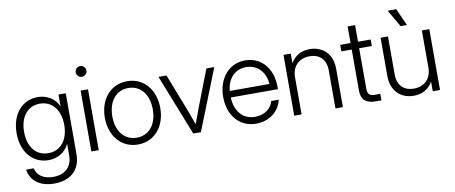

<svg xmlns="http://www.w3.org/2000/svg" viewBox="-77 -1060 3793 1602"><g transform="rotate(-10 1819.5 -259.0)"><path d="M272.5 210C398.9 210 496.1 143.6 496.1 0V-515.6H434.6V-415.5H434.1C403.8 -485.4 335.9 -524.9 258.8 -524.9C126.5 -524.9 34.2 -417.5 34.2 -257.8C34.2 -98.1 126 9.3 258.8 9.3C336.9 9.3 400.9 -30.3 433.6 -97.7H434.1V0C434.1 96.2 374.5 153.8 272.5 153.8C192.4 153.8 139.2 118.2 124 54.7H59.6C74.2 152.8 154.3 210 272.5 210ZM267.1 -48.3C168.9 -48.3 97.7 -123.5 97.7 -257.8C97.7 -392.1 168.9 -467.8 267.1 -467.8C370.6 -467.8 438 -385.3 438 -257.8C438 -130.4 370.6 -48.3 267.1 -48.3Z M622.1 0H684.6V-515.6H622.1ZM653.3 -627.4C678.2 -627.4 698.7 -647.9 698.7 -672.9C698.7 -697.8 678.2 -718.3 653.3 -718.3C628.4 -718.3 607.9 -697.8 607.9 -672.9C607.9 -647.9 628.4 -627.4 653.3 -627.4Z M1016.6 10.3C1156.2 10.3 1251.5 -101.1 1251.5 -257.3C1251.5 -414.1 1156.2 -525.9 1016.6 -525.9C877 -525.9 781.7 -414.1 781.7 -257.3C781.7 -101.1 877 10.3 1016.6 10.3ZM1016.6 -47.4C911.6 -47.4 845.2 -131.3 845.2 -257.3C845.2 -383.3 912.1 -468.3 1016.6 -468.3C1121.1 -468.3 1188 -383.3 1188 -257.3C1188 -131.8 1121.6 -47.4 1016.6 -47.4Z M1485.4 0H1550.3L1754.4 -515.6H1687.5L1565.9 -200.7C1549.8 -158.7 1534.2 -115.7 1519 -73.2C1503.9 -115.7 1488.3 -158.7 1472.2 -200.7L1349.6 -515.6H1281.7Z M2019 10.3C2127.4 10.3 2215.8 -55.7 2236.8 -154.3H2173.8C2155.8 -89.8 2097.2 -47.4 2019 -47.4C1914.6 -47.4 1849.1 -127 1846.2 -241.7H2245.6V-261.2C2245.6 -416 2155.3 -525.9 2015.1 -525.9C1879.9 -525.9 1784.2 -413.1 1784.2 -257.3C1784.2 -102.5 1874 10.3 2019 10.3ZM1847.2 -296.9C1856 -401.4 1921.4 -469.2 2015.1 -469.2C2109.4 -469.2 2176.3 -400.4 2183.1 -296.9Z M2403.3 -313C2403.3 -414.6 2469.2 -466.3 2553.2 -466.3C2637.7 -466.3 2690.4 -414.1 2690.4 -321.8V0H2753.4V-325.7C2753.4 -454.1 2670.4 -524.9 2563.5 -524.9C2494.6 -524.9 2437 -495.6 2402.3 -433.1V-515.6H2340.8V0H2403.3Z M2909.2 -656.2V-515.6H2821.3V-460.4H2909.2V-109.9C2909.2 -37.1 2949.7 0 3029.8 0H3079.6V-55.2H3035.2C2989.7 -55.2 2972.2 -72.3 2972.2 -115.7V-460.4H3079.6V-515.6H2972.2V-656.2Z M3353 9.3C3421.9 9.3 3480 -20 3514.6 -82.5V0H3576.2V-515.6H3513.2V-202.6C3513.2 -101.1 3447.8 -49.3 3363.8 -49.3C3279.3 -49.3 3226.1 -101.6 3226.1 -193.8V-515.6H3163.6V-189.9C3163.6 -61.5 3246.6 9.3 3353 9.3ZM3344.7 -582H3398.4L3333.5 -727.5H3260.7Z"/></g></svg>

Font: Raveo Display Display Light
Style: Regular
Weight: 300
Designer: Jakub Foglar, Rasmus Andersson (Inter)
Foundry: Jakubfoglar.com
Version: Version 1.100;Glyphs 3.2.3 (3260)